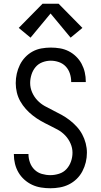

<svg xmlns="http://www.w3.org/2000/svg" viewBox="-20 -997 540 1025"><path d="M249 8Q224 8 199 4Q174 0 151.5 -10.5Q129 -21 110 -38Q91 -55 78.5 -76.5Q66 -98 60 -122.5Q54 -147 54 -172Q54 -173 54 -173.5Q54 -174 54 -175H132Q132 -175 132 -174.5Q132 -174 132 -173Q132 -151 140 -129Q148 -107 164.5 -91Q181 -75 203.5 -68.5Q226 -62 249 -62Q272 -62 295.5 -69.5Q319 -77 335 -94.5Q351 -112 359 -135Q367 -158 367 -182Q367 -207 356.5 -231Q346 -255 328.5 -273.5Q311 -292 288.5 -304.5Q266 -317 243 -328Q220 -339 198 -351.5Q176 -364 155.5 -380Q135 -396 118 -415Q101 -434 88.5 -456Q76 -478 70 -503Q64 -528 64 -553Q64 -579 69.5 -603.5Q75 -628 86 -650.5Q97 -673 114.5 -691.5Q132 -710 154 -722Q176 -734 201 -738.5Q226 -743 251 -743Q276 -743 300 -739Q324 -735 346 -724Q368 -713 386 -695.5Q404 -678 415.5 -656.5Q427 -635 432.5 -611Q438 -587 438 -562Q438 -562 438 -561Q438 -560 438 -559H360Q360 -560 360 -560.5Q360 -561 360 -561Q360 -583 353 -604.5Q346 -626 331 -642Q316 -658 294.5 -665.5Q273 -673 251 -673Q228 -673 206 -664.5Q184 -656 169.5 -638.5Q155 -621 148 -598.5Q141 -576 141 -554Q141 -528 151.5 -504Q162 -480 179.5 -461.5Q197 -443 219.5 -430.5Q242 -418 264.5 -407Q287 -396 309.5 -383.5Q332 -371 352 -355.5Q372 -340 389.5 -321Q407 -302 419 -279.5Q431 -257 437.5 -232Q444 -207 444 -182Q444 -156 438 -131Q432 -106 420 -83Q408 -60 389.5 -42Q371 -24 348 -12.5Q325 -1 299.5 3.5Q274 8 249 8ZM143 -796 80 -848 207 -977H293L420 -848L357 -796L250 -925Z"/></svg>

Font: Zed Sans
Style: Regular
Weight: 400
Designer: Belleve Invis
Foundry: Belleve Invis
Version: Version 1.0.0; ttfautohint (v1.8.4)